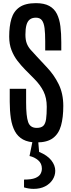

<svg xmlns="http://www.w3.org/2000/svg" viewBox="-20 -890 449 1213"><path d="M211.4 9.8Q159.2 9.8 125.7 -8.5Q92.3 -26.9 74 -61Q55.7 -95.2 48.6 -142.3Q41.5 -189.5 41.5 -247.1V-329.1H145V-242.2Q145 -156.2 157.7 -119.1Q170.4 -82 211.9 -82Q240.2 -82 253.7 -95.2Q267.1 -108.4 271.2 -137.9Q275.4 -167.5 275.4 -215.3Q275.4 -271 255.1 -312.3Q234.9 -353.5 195.8 -392.6L138.2 -450.7Q113.3 -476.1 90.3 -505.9Q67.4 -535.6 52.7 -573.2Q38.1 -610.8 38.1 -658.7Q38.1 -724.6 52.2 -771.7Q66.4 -818.8 103.3 -844.5Q140.1 -870.1 207 -870.1Q259.3 -870.1 291.3 -852.5Q323.2 -835 339.6 -802Q356 -769 361.6 -723.6Q367.2 -678.2 367.2 -622.6V-571.3H265.6V-629.4Q265.6 -679.2 261.5 -712.2Q257.3 -745.1 244.9 -761.7Q232.4 -778.3 207 -778.3Q183.1 -778.3 168.5 -767.1Q153.8 -755.9 147.2 -732.2Q140.6 -708.5 140.6 -671.4Q140.6 -638.7 148.7 -616.9Q156.7 -595.2 172.9 -576.4Q189 -557.6 212.9 -532.7L273.9 -467.3Q321.3 -418 350.6 -358.2Q379.9 -298.3 379.9 -220.7Q379.9 -147.9 365.5 -96.4Q351.1 -44.9 314.7 -17.6Q278.3 9.8 211.4 9.8ZM192.4 303.2Q162.1 303.2 131.8 293.9V244.6Q178.2 244.6 202.4 234.9Q226.6 225.1 235.6 209.2Q244.6 193.4 244.6 175.3Q244.6 142.1 220.7 122.1Q196.8 102.1 166.5 95.7L186 0H221.2L227.1 69.8Q278.8 90.8 304 122.8Q329.1 154.8 329.1 189Q329.1 219.2 312.3 245.4Q295.4 271.5 264.9 287.4Q234.4 303.2 192.4 303.2Z"/></svg>

Font: Antonio Medium
Style: Regular
Weight: 500
Designer: Vernon Adams
Foundry: Vernon Adams
Version: Version 1.002